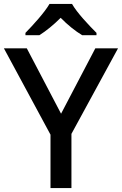

<svg xmlns="http://www.w3.org/2000/svg" viewBox="-20 -961 623 981"><path d="M348 -941H233C207 -896 147 -831 110 -793V-781H181C216 -803 254 -834 290 -870C325 -834 365 -802 400 -781H473V-793C436 -830 373 -896 348 -941ZM292 -380 117 -714H0L238 -273V0H345V-277L583 -714H467Z"/></svg>

Font: Noto Sans Devanagari UI Medium
Style: Regular
Weight: 500
Designer: Jelle Bosma - Monotype Design Team
Foundry: Monotype Imaging Inc.
Version: Version 2.004